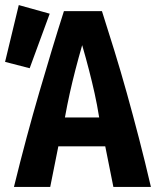

<svg xmlns="http://www.w3.org/2000/svg" viewBox="-45 -737 625 757"><path d="M10 0Q35 -102 60 -195Q85 -288 110 -373.5Q135 -459 159 -538.5Q183 -618 207 -693H357Q381 -618 406 -537Q431 -456 455 -370Q479 -284 503 -191.5Q527 -99 550 0H402L370 -160H185L153 0ZM211 -274H346Q338 -324 328 -369Q318 -414 306 -460.5Q294 -507 279 -559Q264 -507 252 -460.5Q240 -414 230 -369Q220 -324 211 -274ZM72 -468 -25 -493 29 -717 151 -683Z"/></svg>

Font: Ubuntu Sans Mono
Style: Regular
Weight: 400
Monospace: yes
Designer: Dalton Maag Ltd
Foundry: Dalton Maag Ltd
Version: Version 1.006